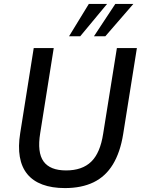

<svg xmlns="http://www.w3.org/2000/svg" viewBox="-20 -950 724 979"><path d="M311 9Q245 9 196.5 -9Q148 -27 119 -62.5Q90 -98 81 -150.5Q72 -203 83 -271L152 -705H254L185 -271Q169 -173 202 -127Q235 -81 317 -81Q399 -81 445 -125.5Q491 -170 506 -268L576 -705H678L608 -266Q593 -173 555.5 -111.5Q518 -50 457 -20.5Q396 9 311 9ZM332 -765 433 -930H526L389 -765ZM459 -765 568 -930H660L517 -765Z"/></svg>

Font: Nunito Sans 10pt SemiCondensed SemiBold
Style: Italic
Weight: 600
Width: 4
Italic angle: -9°
Designer: Vernon Adams
Foundry: Vernon Adams
Version: Version 3.101;gftools[0.9.27]